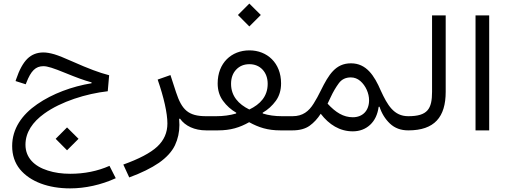

<svg xmlns="http://www.w3.org/2000/svg" viewBox="-20 -732 2854 1078"><path d="M356.4 111.8 420.9 47.4 356.4 -16.6 292.5 47.4ZM223.6 -437.5C188 -437.5 157.7 -425.8 133.8 -402.3C109.9 -378.9 88.4 -340.3 70.3 -286.1L67.4 -276.9L124.5 -258.8L127.9 -267.6C153.8 -334.5 180.2 -360.4 223.6 -360.4C246.6 -360.4 278.8 -350.1 346.7 -322.3C408.7 -296.9 452.6 -280.8 494.1 -269.5V-264.6C384.3 -246.6 274.4 -206.1 189 -147C103 -87.9 48.3 -9.3 48.3 87.9C48.3 139.2 63 182.6 91.8 218.3C149.9 288.6 252.4 325.7 373.5 325.7C458 325.7 547.4 306.2 629.9 268.6L594.7 199.2C527.3 229 453.6 243.7 374 243.7C328.1 243.7 286.1 237.8 248.5 225.6C172.4 201.7 123 153.3 123 80.6C123 10.7 163.6 -47.4 228 -93.8C323.2 -162.6 464.8 -206.1 585 -219.7L592.8 -309.6C564 -316.9 534.2 -326.7 502.9 -338.4C471.2 -350.1 431.6 -366.7 384.3 -387.7C341.8 -406.7 309.1 -419.9 285.2 -427.2C261.2 -434.1 240.7 -437.5 223.6 -437.5Z M865.2 -285.2C899.9 -185.1 919.9 -96.7 919.9 -38.6C919.9 12.7 900.9 55.7 862.8 91.3C824.2 127 760.7 160.2 672.4 191.9L705.6 264.2C773.4 239.3 829.1 211.9 872.6 182.1C915.5 151.9 945.3 119.1 962.4 83.5C979 47.9 987.3 9.8 987.3 -30.3C987.3 -41.5 986.8 -52.7 985.8 -64.5L990.7 -65.9C1019.5 -24.4 1072.8 0 1137.2 0H1138.2V-79.6H1137.2C1037.6 -79.6 1001 -114.7 968.3 -214.4L937 -310.5Z M1379.9 -583.5 1444.3 -647.9 1379.9 -711.9 1315.9 -647.9ZM1202.1 -263.7C1202.1 -225.1 1212.4 -192.4 1232.4 -165.5C1252.4 -138.2 1276.9 -116.2 1306.6 -99.1L1305.7 -94.7C1271 -84.5 1233.9 -79.6 1193.4 -79.6H1138.2C1128.4 -79.6 1123.5 -66.4 1123.5 -40C1123.5 -13.2 1128.4 0 1138.2 0H1203.6C1275.4 0 1326.2 -16.1 1378.9 -45.9C1433.1 -16.1 1483.4 0 1554.2 0H1622.6V-79.6H1563C1523.4 -79.6 1487.8 -84.5 1455.6 -94.7L1454.6 -99.1C1484.4 -116.2 1508.8 -138.7 1528.8 -166C1548.3 -192.9 1558.1 -225.6 1558.1 -264.2C1558.1 -378.4 1480 -449.2 1380.4 -449.2C1279.3 -449.2 1202.1 -378.4 1202.1 -263.7ZM1379.9 -117.2C1319.3 -147 1277.3 -192.4 1277.3 -261.2C1277.3 -294.4 1287.1 -321.3 1306.2 -341.3C1325.2 -361.3 1349.6 -371.6 1380.4 -371.6C1410.2 -371.6 1435.1 -361.3 1454.1 -341.3C1473.1 -320.8 1482.9 -293.9 1482.9 -261.2C1482.9 -190.9 1440.9 -146.5 1379.9 -117.2Z M1622.6 -79.6C1613.3 -79.6 1608.4 -66.4 1608.4 -40C1608.4 -13.2 1613.3 0 1622.6 0C1662.1 0 1694.3 -8.8 1718.3 -25.9C1742.2 -43 1762.7 -65.4 1780.8 -93.3C1827.6 -32.2 1887.7 5.4 1960.4 5.4C1999 5.4 2031.7 -6.8 2058.1 -31.2C2084 -55.2 2100.1 -88.9 2106 -132.3L2110.8 -132.8C2123 -95.2 2142.6 -63.5 2169.4 -38.1C2196.3 -12.7 2230.5 0 2272 0H2272.5V-79.6H2272C2190.9 -79.6 2155.3 -142.6 2118.2 -222.7C2081.5 -308.1 2036.6 -376.5 1950.7 -376.5C1864.3 -376.5 1825.7 -313.5 1781.7 -224.6C1768.6 -197.3 1754.9 -172.9 1741.2 -150.9C1713.9 -106.9 1679.7 -79.6 1622.6 -79.6ZM1836.4 -186C1850.6 -216.8 1866.2 -242.7 1882.3 -264.6C1898.4 -286.6 1920.9 -297.4 1949.7 -297.4C1969.7 -297.4 1987.3 -290.5 2002.9 -277.3C2033.7 -250.5 2052.2 -208 2052.2 -168.9C2052.2 -111.8 2017.1 -73.7 1960.9 -73.7C1908.2 -73.7 1864.7 -100.6 1819.3 -149.9Z M2272.5 -79.6C2262.7 -79.6 2257.8 -68.8 2257.8 -40C2257.8 -10.7 2262.7 0 2272.5 0C2419.4 0 2482.4 -74.7 2482.4 -216.8V-645.5H2405.8V-216.8C2405.8 -121.1 2381.3 -79.6 2272.5 -79.6Z M2726.6 -645.5H2649.9V0H2726.6Z"/></svg>

Font: Estedad Regular
Style: Regular
Weight: 400
Designer: Amin Abedi
Version: Version 7.3